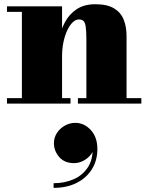

<svg xmlns="http://www.w3.org/2000/svg" viewBox="-20 -490 702 908"><path d="M273.5 -460V-26H313.5V0H13V-26H83.5V-434H13V-460ZM578.5 -319.5V-26H648.5V0H348.5V-26H388.5V-302.5Q388.5 -344.5 385.2 -364.8Q382 -385 374.2 -391.5Q366.5 -398 352.5 -398Q338.5 -398 324.2 -384.8Q310 -371.5 298.5 -347.5Q287 -323.5 280.2 -291.5Q273.5 -259.5 273.5 -222.5H250Q250 -261 258.5 -304Q267 -347 287 -384.8Q307 -422.5 342.2 -446.2Q377.5 -470 431 -470Q487 -470 519.2 -450.5Q551.5 -431 565 -397Q578.5 -363 578.5 -319.5ZM233.5 398.5V376.5Q285 376.5 328 357.8Q371 339 396 300.5Q421 262 417.5 203H424Q424 222 410.5 240Q397 258 375.2 269.8Q353.5 281.5 329.5 281.5Q285.5 281.5 260.2 252.8Q235 224 235 186.5Q235 161 249 139.2Q263 117.5 286.2 104.2Q309.5 91 336.5 91Q378 91 409.2 124.8Q440.5 158.5 440.5 214.5Q440.5 269 414.5 310.5Q388.5 352 342 375.2Q295.5 398.5 233.5 398.5Z"/></svg>

Font: Bodoni Moda 9pt Black
Style: Regular
Weight: 900
Designer: Owen Earl
Foundry: indestructible type
Version: Version 2.005